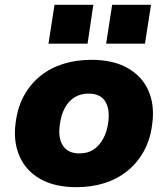

<svg xmlns="http://www.w3.org/2000/svg" viewBox="-20 -765 696 796"><path d="M297 11Q207 11 147 -23Q87 -57 60.5 -118.5Q34 -180 45 -257Q53 -321 80 -369.5Q107 -418 148.5 -451Q190 -484 243.5 -500.5Q297 -517 359 -517Q449 -517 509 -483Q569 -449 595.5 -389Q622 -329 611 -250Q603 -186 576 -137.5Q549 -89 507 -55.5Q465 -22 412 -5.5Q359 11 297 11ZM309 -129Q344 -129 368 -145Q392 -161 408 -190.5Q424 -220 429 -259Q436 -315 415.5 -346Q395 -377 347 -377Q314 -377 289 -361.5Q264 -346 248.5 -317Q233 -288 228 -248Q220 -193 241 -161Q262 -129 309 -129ZM420 -584 445 -745H606L581 -584ZM181 -584 206 -745H367L343 -584Z"/></svg>

Font: Nunito Sans 7pt Black
Style: Italic
Weight: 900
Italic angle: -9°
Version: Version 3.101;gftools[0.9.27]